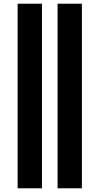

<svg xmlns="http://www.w3.org/2000/svg" viewBox="-20 -812 550 1034"><path d="M75 202V-792H206V202ZM290 202V-792H421V202Z"/></svg>

Font: Repo
Style: Bold
Weight: 700
Designer: Stefan Peev
Foundry: Context Ltd
Version: Version 001.000